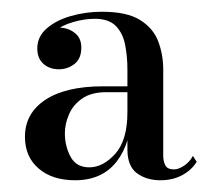

<svg xmlns="http://www.w3.org/2000/svg" viewBox="-20 -783 362 327"><path d="M253 -476Q229.5 -476 213.2 -488Q197 -500 197 -528.5V-664.5Q197 -686.5 193.2 -706.2Q189.5 -726 177.5 -738.5Q165.5 -751 141.5 -751Q124 -751 104.8 -745.5Q85.5 -740 72 -729.2Q58.5 -718.5 58.5 -700.5H44Q44 -717 55.2 -726.5Q66.5 -736 80.5 -736Q95.5 -736 107 -727.2Q118.5 -718.5 118.5 -702Q118.5 -683 106.8 -674Q95 -665 80.5 -665Q64.5 -665 54 -674.2Q43.5 -683.5 43.5 -700.5Q43.5 -720.5 59.5 -734.5Q75.5 -748.5 101 -755.8Q126.5 -763 153.5 -763Q196 -763 218.5 -749Q241 -735 249.5 -712.5Q258 -690 258 -664.5V-518Q258 -508.5 261.5 -501.5Q265 -494.5 276.5 -494.5Q284 -494.5 293.5 -500.8Q303 -507 308.5 -517.5L315 -507.5Q306.5 -493.5 290.5 -484.8Q274.5 -476 253 -476ZM108 -476Q69 -476 45.8 -496Q22.5 -516 22.5 -550Q22.5 -590 57.2 -613Q92 -636 155.5 -636H224.5V-626H161Q135.5 -626 120 -615.2Q104.5 -604.5 97.5 -588.2Q90.5 -572 90.5 -556Q90.5 -534 100.2 -516Q110 -498 132 -498Q155.5 -498 176.2 -521Q197 -544 197 -592H203.5Q203.5 -540 178.8 -508Q154 -476 108 -476Z"/></svg>

Font: Bodoni Moda Medium
Style: Regular
Weight: 500
Designer: Owen Earl
Foundry: indestructible type
Version: Version 2.005